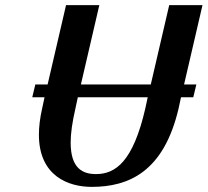

<svg xmlns="http://www.w3.org/2000/svg" viewBox="-20 -720 811 750"><path d="M106 -340H154L145 -298C136 -259 132 -224 132 -194C132 -31 249 10 338 10C482 10 620 -48 678 -298L687 -340H735L747 -390H699L771 -700H641L569 -390H296L368 -700H238L166 -390H118ZM557 -340 548 -298C500 -88 431 -40 355 -40C304 -40 256 -61 256 -163C256 -198 262 -242 275 -298L284 -340Z"/></svg>

Font: Pfennig
Style: BoldItalic
Weight: 700
Italic angle: -13°
Version: Version 20100423